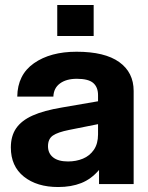

<svg xmlns="http://www.w3.org/2000/svg" viewBox="-20 -740 595 772"><path d="M23.6 -147Q23.6 -193.2 45 -224.3Q66.4 -255.4 111.2 -275.5Q156 -295.6 229.2 -307.8L374.2 -332.8V-357.2Q374.2 -389.6 354.8 -406.4Q335.4 -423.2 289 -423.2Q246.6 -423.2 221.2 -404.5Q195.8 -385.8 194.6 -351.6H49.4Q50.6 -439.6 116.6 -485.8Q182.6 -532 287.8 -532Q401.4 -532 459.4 -490.4Q517.4 -448.8 517.4 -374.2V0H378.2V-56.6Q346.8 -19.8 306.6 -3.9Q266.4 12 214 12Q128.4 12 76 -29.8Q23.6 -71.6 23.6 -147ZM374.2 -199.4V-240.8L258 -217.6Q212.6 -208.6 192.8 -195.1Q173 -181.6 173 -152Q173 -123.6 193.6 -107.2Q214.2 -90.8 253.4 -90.8Q286.2 -90.8 313.5 -102.1Q340.8 -113.4 357.5 -137.8Q374.2 -162.2 374.2 -199.4ZM210.2 -720H356.6V-595.2H210.2Z"/></svg>

Font: Aspekta Variable
Style: Regular
Weight: 400
Designer: Ivo Dolenc
Version: Version 2.100